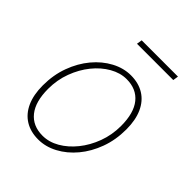

<svg xmlns="http://www.w3.org/2000/svg" viewBox="-184 -746 868 868"><g transform="rotate(45 250.0 -312.0)"><path d="M204 12Q155 12 119.5 -10Q84 -32 65 -74Q46 -116 46 -176Q46 -243 67 -300Q88 -357 123.5 -399.5Q159 -442 204 -466Q249 -490 296 -490Q345 -490 380.5 -468Q416 -446 435 -404Q454 -362 454 -302Q454 -235 433 -178Q412 -121 376.5 -78.5Q341 -36 296 -12Q251 12 204 12ZM206 -14Q247 -14 286 -36.5Q325 -59 356.5 -98Q388 -137 407 -188Q426 -239 426 -296Q426 -379 391.5 -421.5Q357 -464 294 -464Q254 -464 214.5 -441.5Q175 -419 143.5 -380Q112 -341 93 -290Q74 -239 74 -182Q74 -100 108.5 -57Q143 -14 206 -14ZM214 -610 218 -636H450L446 -610Z"/></g></svg>

Font: Source Sans 3
Style: Italic
Weight: 200
Italic angle: -11°
Designer: Paul D. Hunt
Foundry: Adobe
Version: Version 3.046;hotconv 1.0.118;makeotfexe 2.5.65603